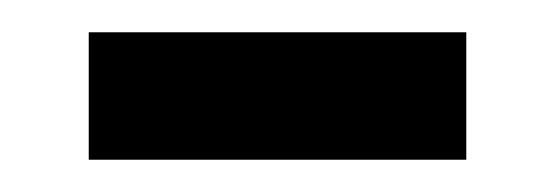

<svg xmlns="http://www.w3.org/2000/svg" viewBox="-20 -328 344 119"><path d="M35 -229V-308H269V-229Z"/></svg>

Font: Noto Sans Thai UI SemCond
Style: Regular
Weight: 400
Width: 4
Designer: Monotype Design Team
Foundry: Monotype Imaging Inc.
Version: Version 2.000